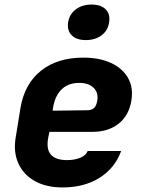

<svg xmlns="http://www.w3.org/2000/svg" viewBox="-20 -813 640 843"><path d="M255 10Q183 10 133 -18Q83 -46 60.5 -96Q38 -146 49 -210L70 -340Q88 -445 160 -502.5Q232 -560 346 -560Q417 -560 467.5 -536.5Q518 -513 542 -471Q566 -429 557 -373Q547 -307 501.5 -270.5Q456 -234 385 -234H197L192 -210Q182 -158 203.5 -134Q225 -110 274 -110Q306 -110 331.5 -120Q357 -130 365 -150H512Q484 -74 416.5 -32Q349 10 255 10ZM211 -327 364 -329Q381 -329 392 -338Q403 -347 407 -371Q413 -406 391 -427.5Q369 -449 328 -449Q279 -449 250 -420Q221 -391 213 -340ZM357 -637Q316 -637 295 -658Q274 -679 279 -715Q285 -751 313 -772Q341 -793 382 -793Q423 -793 444 -772Q465 -751 459 -715Q454 -679 426 -658Q398 -637 357 -637Z"/></svg>

Font: JetBrains Mono NL ExtraBold
Style: Italic
Weight: 800
Italic angle: -9°
Monospace: yes
Designer: Philipp Nurullin, Konstantin Bulenkov
Foundry: JetBrains
Version: Version 2.305; ttfautohint (v1.8.4.7-5d5b)